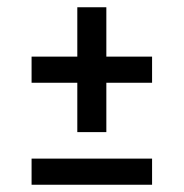

<svg xmlns="http://www.w3.org/2000/svg" viewBox="-20 -560 506 529"><path d="M399 -404V-332H273V-196H193V-332H67V-404H193V-540H273V-404ZM67 -51V-123H399V-51Z"/></svg>

Font: Raleway Medium
Style: Regular
Weight: 500
Designer: Matt McInerney, Pablo Impallari, Rodrigo Fuenzalida
Foundry: Matt McInerney, Pablo Impallari, Rodrigo Fuenzalida
Version: Version 4.026